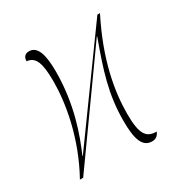

<svg xmlns="http://www.w3.org/2000/svg" viewBox="-136 -650 730 767"><g transform="rotate(-30 229.0 -267.0)"><path d="M349 12C367 12 377 3 384 -13C338 -13 317 -36 317 -132C317 -236 340 -370 424 -536H412L80 -77H78C111 -153 155 -272 155 -422C155 -497 142 -546 102 -546C83 -546 74 -535 74 -516C114 -513 127 -476 127 -393C127 -295 103 -146 22 0H37L366 -461H368C321 -332 290 -239 290 -116C290 -36 303 12 349 12Z"/></g></svg>

Font: Noto Serif Display Condensed Thin
Style: Italic
Weight: 100
Width: 3
Italic angle: -12°
Designer: Monotype Design Team
Foundry: Monotype Imaging Inc.
Version: Version 2.009